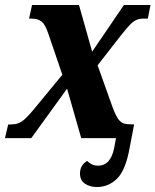

<svg xmlns="http://www.w3.org/2000/svg" viewBox="-40 -556 626 773"><path d="M350 197Q322 197 302 183.5Q282 170 282 143Q282 125 290 112Q298 99 311 92Q319 100 329.5 105.5Q340 111 355 111Q406 111 420 38L427 0H287L230 -199L86 0H-20L-7 -55H4Q20 -55 33 -59.5Q46 -64 61 -77.5Q76 -91 98 -118L211 -255L154 -422Q142 -458 127 -469.5Q112 -481 87 -481H77L89 -536H278L331 -348L459 -536H566L555 -481H537Q520 -481 507.5 -475Q495 -469 481 -454Q467 -439 444 -410L353 -293L413 -125Q427 -86 440.5 -71Q454 -56 476 -56L500 -55L482 39Q466 129 431.5 163Q397 197 350 197Z"/></svg>

Font: Noto Serif Condensed ExtraBold
Style: Italic
Weight: 800
Width: 3
Italic angle: -12°
Designer: Monotype Design Team
Foundry: Monotype Imaging Inc.
Version: Version 2.014; ttfautohint (v1.8.4.7-5d5b)